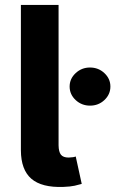

<svg xmlns="http://www.w3.org/2000/svg" viewBox="-20 -747 463 771"><path d="M63.9 -727.3H215.2V-163.4Q215.6 -137.4 224.6 -125.9Q233.7 -114.3 255.7 -114.3Q267 -114.7 273.4 -115.8Q279.8 -116.8 284.1 -118.6L308.2 -8.5Q296.5 -5 279.7 -1.2Q262.8 2.5 234.4 3.6Q147.4 6.7 105.8 -29.3Q64.3 -65.3 63.9 -143.1ZM341.6 -322.8Q307.9 -322.8 283.7 -345.3Q259.6 -367.9 259.6 -399.5Q259.6 -430.8 283.7 -453.3Q307.9 -475.9 341.3 -475.9Q375.4 -475.9 399.3 -453.3Q423.3 -430.8 423.3 -399.5Q423.3 -367.9 399.3 -345.3Q375.4 -322.8 341.6 -322.8Z"/></svg>

Font: InterMG
Style: Bold
Weight: 700
Designer: Rasmus Andersson
Foundry: rsms
Version: Version 3.019;December 26, 2023;FontCreator 15.0.0.2955 64-b